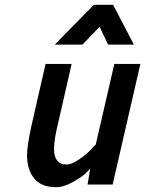

<svg xmlns="http://www.w3.org/2000/svg" viewBox="-20 -765 602 796"><path d="M207 -580 369 -745H449L535 -580H428L393 -654L322 -580ZM212 11Q151 11 121.5 -25.5Q92 -62 92 -123Q92 -160 112 -251L169 -500H277L222 -259Q204 -187 204 -148Q204 -83 256 -83Q277 -83 307 -103.5Q337 -124 357 -145L377 -166L454 -500H562L447 0H343L354 -66Q346 -57 333 -44.5Q320 -32 282.5 -10.5Q245 11 212 11Z"/></svg>

Font: Titillium Web
Style: SemiBold Italic
Weight: 600
Italic angle: -13°
Version: Version 1.001;PS 57.000;hotconv 1.0.70;makeotf.lib2.5.55311